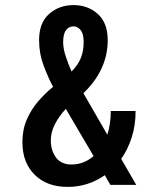

<svg xmlns="http://www.w3.org/2000/svg" viewBox="-20 -726 640 754"><path d="M246 8Q164 8 116 -39.8Q68 -87.5 68 -167.5Q68 -217.5 85.5 -257.2Q103 -297 130.5 -328.8Q158 -360.5 188.5 -385Q170 -419 151.8 -467.2Q133.5 -515.5 133.5 -568.5Q133.5 -636.5 172.8 -671.2Q212 -706 268.5 -706Q325.5 -706 364.2 -671Q403 -636 403 -568.5Q403 -451.5 307.5 -360L401.5 -197Q415 -239 415 -290H512.5Q512.5 -233.5 497.2 -186.2Q482 -139 456 -102L515 0H413.5L391.5 -38Q325.5 8 246 8ZM228 -560Q228 -534.5 238.8 -502.8Q249.5 -471 261 -445Q287 -471.5 297.8 -499Q308.5 -526.5 308.5 -560.5Q308.5 -593 296.8 -607.8Q285 -622.5 268 -622.5Q251 -622.5 239.5 -607.8Q228 -593 228 -560ZM179.5 -174Q179.5 -136 199.5 -108Q219.5 -80 261 -80Q309 -80 347.5 -113L238.5 -298.5Q212.5 -270.5 196 -239Q179.5 -207.5 179.5 -174Z"/></svg>

Font: Trispace Condensed Medium
Style: Regular
Weight: 500
Width: 3
Designer: Tyler Finck
Foundry: Etcetera Type Company
Version: Version 1.210; ttfautohint (v1.8.3)